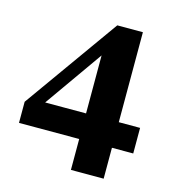

<svg xmlns="http://www.w3.org/2000/svg" viewBox="-97 -717 736 801"><g transform="rotate(15 271.0 -316.5)"><path d="M514.5 -133.5H21.1V-224.6L311.9 -632.6H422.5V0H281.1V-543.4H315.6L83.8 -214.6L69.1 -244H514.5Z"/></g></svg>

Font: Adobe Variable Font Prototype
Style: Regular
Weight: 389
Designer: Frank Grießhammer
Foundry: Adobe
Version: Version 1.004;hotconv 1.0.113;makeotfexe 2.5.65598